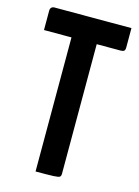

<svg xmlns="http://www.w3.org/2000/svg" viewBox="-109 -762 597 823"><g transform="rotate(15 190.0 -350.0)"><path d="M132 0V-690Q132 -690 134.5 -690Q137 -690 152 -690H224Q239 -690 241.5 -690Q244 -690 244 -690V-20Q244 -10 239 -6Q234 -2 210.5 -1Q187 0 132 0ZM10 -595V-680Q10 -700 30 -700H370V-615Q370 -603 365.5 -599Q361 -595 350 -595Z"/></g></svg>

Font: Yanone Kaffeesatz ExtraLight
Style: Regular
Weight: 200
Designer: Yanone (Cyrillic: Daniel Pouzeot, Huerta Tipografica, and Cyreal)
Foundry: Yanone
Version: Version 2.003